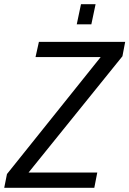

<svg xmlns="http://www.w3.org/2000/svg" viewBox="-56 -888 612 908"><path d="M523 -622 79 -72H404L390 0H-36L-23 -65L420 -618H112L128 -690H536ZM327 -868H396L376 -773H307Z"/></svg>

Font: Decalotype
Style: Italic
Weight: 400
Italic angle: -12°
Designer: Alfredo Marco Pradil
Foundry: Alfredo Marco Pradil
Version: Version 1.0